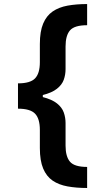

<svg xmlns="http://www.w3.org/2000/svg" viewBox="-20 -792 502 948"><path d="M68.8 -311V-380.4Q129.4 -380.4 153.1 -405Q176.8 -429.7 176.8 -484.9V-574.7Q176.8 -636.7 193.1 -675.5Q209.5 -714.4 240 -735.4Q270.5 -756.3 313.7 -764.2Q356.9 -772 410.2 -772V-667.5Q347.7 -667.5 325.7 -642.1Q303.7 -616.7 303.7 -562.5V-450.7Q303.7 -423.3 294.9 -398.4Q286.1 -373.5 261.2 -353.8Q236.3 -334 190.2 -322.5Q144 -311 68.8 -311ZM410.2 136.2Q356.9 136.2 313.7 128.4Q270.5 120.6 240 99.9Q209.5 79.1 193.1 40Q176.8 1 176.8 -61V-150.4Q176.8 -206.1 153.1 -230.7Q129.4 -255.4 68.8 -255.4V-324.7Q144 -324.7 190.2 -313Q236.3 -301.3 261.2 -281.5Q286.1 -261.7 294.9 -236.6Q303.7 -211.4 303.7 -184.6V-73.2Q303.7 -19 325.7 6.6Q347.7 32.2 410.2 32.2ZM68.8 -255.4V-380.4H191.4V-255.4Z"/></svg>

Font: Inter
Style: 650
Weight: 650
Designer: Rasmus Andersson
Foundry: rsms
Version: Version 4.001;git-66647c0bb